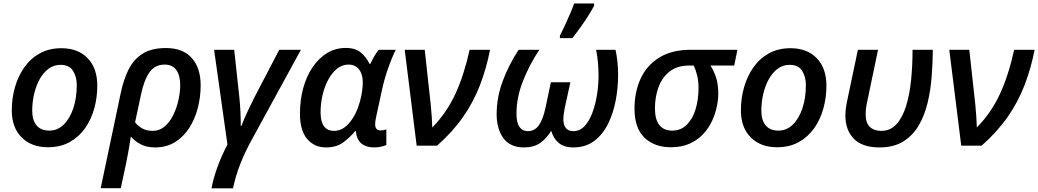

<svg xmlns="http://www.w3.org/2000/svg" viewBox="-20 -821 5851 1082"><path d="M250 8.8Q157.2 8.8 101.8 -46.9Q46.4 -102.5 46.4 -199.2Q46.4 -266.6 64.2 -329.3Q82 -392.1 117.2 -441.9Q152.3 -491.7 204.6 -520.5Q256.8 -549.3 325.7 -549.3Q419.9 -549.3 474.1 -492.9Q528.3 -436.5 528.3 -337.9Q528.3 -272 511.2 -210Q494.1 -147.9 459.5 -98.6Q424.8 -49.3 372.6 -20.3Q320.3 8.8 250 8.8ZM258.3 -85Q304.2 -85 338.9 -118.7Q373.5 -152.3 393.1 -210.7Q412.6 -269 412.6 -342.8Q412.6 -387.2 391.8 -421.4Q371.1 -455.6 320.8 -455.6Q282.7 -455.6 253.2 -433.3Q223.6 -411.1 203.1 -373.8Q182.6 -336.4 172.1 -290.5Q161.6 -244.6 161.6 -197.3Q161.6 -143.1 186.3 -114Q210.9 -85 258.3 -85Z M547.4 239.7 661.1 -299.8Q676.3 -372.1 704.3 -428.7Q732.4 -485.4 782.7 -517.8Q833 -550.3 915.5 -550.3Q1010.7 -550.3 1060.8 -494.1Q1110.8 -438 1110.8 -339.8Q1110.8 -274.9 1094.7 -212.4Q1078.6 -149.9 1046.4 -99.9Q1014.2 -49.8 966.1 -20Q918 9.8 854 9.8Q807.6 9.8 774.2 -7.3Q740.7 -24.4 717.3 -51.3Q711.9 -13.2 705.3 22.5Q698.7 58.1 690.9 98.6L660.6 239.7ZM839.4 -83.5Q878.9 -83.5 908.2 -108.6Q937.5 -133.8 956.8 -173.6Q976.1 -213.4 985.8 -258.1Q995.6 -302.7 995.6 -341.3Q995.6 -395 973.9 -426Q952.1 -457 908.2 -457Q852.5 -457 822 -413.1Q791.5 -369.1 774.4 -287.1L741.2 -131.8Q757.3 -110.4 782.2 -96.9Q807.1 -83.5 839.4 -83.5Z M1171.9 240.2Q1183.6 178.7 1206.8 116.5Q1230 54.2 1261.7 -6.8L1186.5 -540.5H1299.8L1329.1 -270.5Q1333 -232.9 1335 -190.4Q1336.9 -147.9 1336.9 -111.3H1340.3Q1355 -149.9 1375.5 -193.6Q1396 -237.3 1413.1 -271L1553.7 -540.5H1675.8L1399.4 -34.7Q1358.4 40 1332.8 106.4Q1307.1 172.9 1293 240.2Z M1816.9 9.8Q1752.4 9.8 1711.4 -37.4Q1670.4 -84.5 1670.4 -181.2Q1670.4 -257.3 1688.7 -324.2Q1707 -391.1 1741.5 -442.1Q1775.9 -493.2 1823.2 -522Q1870.6 -550.8 1928.7 -550.8Q1983.9 -550.8 2014.4 -524.4Q2044.9 -498 2062.5 -460.9H2066.9Q2074.7 -478 2087.9 -501.7Q2101.1 -525.4 2115.2 -540.5H2210.4Q2199.2 -519 2185.1 -484.1Q2170.9 -449.2 2157.2 -406.7Q2143.6 -364.3 2133.8 -319.8L2099.1 -159.2Q2094.2 -137.7 2094.2 -120.1Q2094.2 -85.9 2125 -85.9Q2140.6 -85.9 2157.2 -91.8V-3.9Q2147.5 1 2128.7 5.4Q2109.9 9.8 2087.9 9.8Q2043 9.8 2016.4 -12.5Q1989.7 -34.7 1985.4 -82.5H1981.9Q1951.7 -45.9 1913.6 -18.1Q1875.5 9.8 1816.9 9.8ZM1863.3 -83.5Q1911.6 -83.5 1950.2 -130.4Q1988.8 -177.2 2008.3 -248.5Q2024.4 -308.1 2024.4 -357.9Q2024.4 -402.8 2003.2 -429.9Q1981.9 -457 1943.4 -457Q1908.2 -457 1879.4 -433.8Q1850.6 -410.6 1829.6 -371.6Q1808.6 -332.5 1797.6 -284.7Q1786.6 -236.8 1786.6 -187.5Q1786.6 -83.5 1863.3 -83.5Z M2328.1 0 2260.7 -540.5H2373.5L2407.7 -228.5Q2411.1 -196.3 2413.1 -163.3Q2415 -130.4 2416 -102.5Q2497.1 -185.1 2546.1 -291.5Q2595.2 -397.9 2626.5 -540.5H2741.7Q2720.7 -433.6 2684.3 -339.6Q2647.9 -245.6 2589.4 -161.6Q2530.8 -77.6 2442.9 0Z M2932.6 9.8Q2856 9.8 2817.4 -41.7Q2778.8 -93.3 2778.8 -177.7Q2778.8 -272 2813.2 -364.5Q2847.7 -457 2902.8 -540.5H3019.5Q2965.3 -460 2928 -366.5Q2890.6 -272.9 2890.6 -180.7Q2890.6 -129.4 2907.5 -105.7Q2924.3 -82 2954.6 -82Q2993.7 -82 3016.8 -115.2Q3040 -148.4 3053.2 -210L3084.5 -357.4H3194.3L3163.1 -215.3Q3159.7 -197.3 3157.2 -180.2Q3154.8 -163.1 3154.8 -150.4Q3154.8 -82 3211.4 -82Q3248 -82 3274.7 -110.8Q3301.3 -139.6 3318.6 -186.5Q3335.9 -233.4 3344.5 -287.8Q3353 -342.3 3353 -393.1Q3353 -472.7 3339.4 -540.5H3448.7Q3455.6 -510.3 3459.5 -472.4Q3463.4 -434.6 3463.4 -399.9Q3463.4 -327.1 3449.7 -254.6Q3436 -182.1 3406.2 -122.3Q3376.5 -62.5 3328.1 -26.4Q3279.8 9.8 3210.9 9.8Q3158.2 9.8 3128.2 -15.9Q3098.1 -41.5 3086.4 -84Q3059.6 -39.6 3023.4 -14.9Q2987.3 9.8 2932.6 9.8ZM3135.3 -606V-620.1Q3147.9 -644 3162.8 -676.3Q3177.7 -708.5 3191.9 -741.5Q3206.1 -774.4 3215.8 -801.3H3328.1V-788.6Q3315.9 -765.1 3295.9 -733.4Q3275.9 -701.7 3252.2 -668.5Q3228.5 -635.3 3205.1 -606Z M3760.3 8.8Q3668 8.8 3611.8 -45.2Q3555.7 -99.1 3555.7 -208.5Q3555.7 -303.2 3590.3 -378.2Q3625 -453.1 3695.6 -496.8Q3766.1 -540.5 3873 -540.5H4135.7L4117.7 -451.7H3983.4Q4000.5 -426.3 4014.2 -387.5Q4027.8 -348.6 4027.8 -292.5Q4027.8 -259.8 4019.5 -219.7Q4011.2 -179.7 3992.7 -139.4Q3974.1 -99.1 3943.1 -65.7Q3912.1 -32.2 3866.9 -11.7Q3821.8 8.8 3760.3 8.8ZM3767.6 -85Q3817.9 -85 3851.1 -118.7Q3884.3 -152.3 3900.4 -207Q3916.5 -261.7 3916.5 -325.2Q3916.5 -364.7 3908.7 -396.2Q3900.9 -427.7 3889.2 -451.7H3864.7Q3795.9 -451.7 3753.2 -417.7Q3710.4 -383.8 3690.7 -328.9Q3670.9 -273.9 3670.9 -210.9Q3670.9 -147.5 3695.8 -116.2Q3720.7 -85 3767.6 -85Z M4358.9 8.8Q4266.1 8.8 4210.7 -46.9Q4155.3 -102.5 4155.3 -199.2Q4155.3 -266.6 4173.1 -329.3Q4190.9 -392.1 4226.1 -441.9Q4261.2 -491.7 4313.5 -520.5Q4365.7 -549.3 4434.6 -549.3Q4528.8 -549.3 4583 -492.9Q4637.2 -436.5 4637.2 -337.9Q4637.2 -272 4620.1 -210Q4603 -147.9 4568.4 -98.6Q4533.7 -49.3 4481.4 -20.3Q4429.2 8.8 4358.9 8.8ZM4367.2 -85Q4413.1 -85 4447.8 -118.7Q4482.4 -152.3 4502 -210.7Q4521.5 -269 4521.5 -342.8Q4521.5 -387.2 4500.7 -421.4Q4480 -455.6 4429.7 -455.6Q4391.6 -455.6 4362.1 -433.3Q4332.5 -411.1 4312 -373.8Q4291.5 -336.4 4281 -290.5Q4270.5 -244.6 4270.5 -197.3Q4270.5 -143.1 4295.2 -114Q4319.8 -85 4367.2 -85Z M4936.5 9.8Q4839.8 9.8 4792 -38.8Q4744.1 -87.4 4744.1 -169.9Q4744.1 -189 4746.6 -209Q4749 -229 4755.4 -258.8L4814.5 -540.5H4928.2L4869.1 -258.3Q4862.8 -230 4860.6 -211.4Q4858.4 -192.9 4858.4 -177.2Q4858.4 -128.9 4881.6 -106.2Q4904.8 -83.5 4946.3 -83.5Q4997.6 -83.5 5031.7 -120.8Q5065.9 -158.2 5085.9 -222.7Q5106 -287.1 5114.3 -369.1Q5122.6 -451.2 5122.6 -540.5H5236.8Q5236.3 -467.8 5230.5 -390.6Q5224.6 -313.5 5207.5 -241.9Q5190.4 -170.4 5157.2 -113.8Q5124 -57.1 5070.1 -23.7Q5016.1 9.8 4936.5 9.8Z M5397 0 5329.6 -540.5H5442.4L5476.6 -228.5Q5480 -196.3 5481.9 -163.3Q5483.9 -130.4 5484.9 -102.5Q5565.9 -185.1 5615 -291.5Q5664.1 -397.9 5695.3 -540.5H5810.5Q5789.6 -433.6 5753.2 -339.6Q5716.8 -245.6 5658.2 -161.6Q5599.6 -77.6 5511.7 0Z"/></svg>

Font: Open Sans SemiBold
Style: Italic
Weight: 600
Italic angle: -12°
Designer: Monotype Design Team
Foundry: Monotype Imaging Inc.
Version: Version 3.003; ttfautohint (v1.8.4)